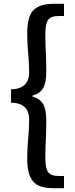

<svg xmlns="http://www.w3.org/2000/svg" viewBox="-20 -817 396 1008"><path d="M259 171Q213 171 183 157.5Q153 144 138 110.5Q123 77 123 18Q123 -23 125.5 -56.5Q128 -90 130.5 -122Q133 -154 133 -191Q133 -213 125 -232.5Q117 -252 96.5 -264.5Q76 -277 38 -278V-348Q76 -349 96.5 -362Q117 -375 125 -394Q133 -413 133 -434Q133 -472 130.5 -504Q128 -536 125.5 -569.5Q123 -603 123 -643Q123 -732 156.5 -764.5Q190 -797 259 -797H316V-733H289Q246 -733 232 -711.5Q218 -690 218 -638Q218 -588 220.5 -542Q223 -496 223 -440Q223 -383 206 -354Q189 -325 150 -315V-310Q189 -300 206 -271Q223 -242 223 -185Q223 -130 220.5 -83.5Q218 -37 218 12Q218 64 232 85.5Q246 107 289 107H316V171Z"/></svg>

Font: Noto Sans KR Medium
Style: Regular
Weight: 500
Designer: Ryoko NISHIZUKA  (kana, bopomofo & ideographs); Paul D. Hunt (Latin, Greek & Cyrillic); Sandoll Communications , Soo-you
Foundry: Adobe
Version: Version 2.004-H2;hotconv 1.0.118;makeotfexe 2.5.65603